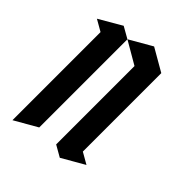

<svg xmlns="http://www.w3.org/2000/svg" viewBox="-390 -1243 1386 1386"><g transform="rotate(45 303.0 -550.0)"><path d="M-86.9 -949.2Q-57.6 -932.6 0 -899.4Q0 -599.6 0 0Q57.6 -33.2 173.8 -99.6Q173.8 -399.4 173.8 -1000Q144.5 -1016.6 85.9 -1049.8Q28.3 -1016.6 -86.9 -949.2ZM606.4 -149.4Q577.1 -166 519.5 -199.2Q519.5 -465.8 519.5 -1000Q461.9 -1033.2 346.7 -1099.6Q289.1 -1066.4 173.8 -1000Q231.4 -965.8 346.7 -899.4Q346.7 -632.8 346.7 -99.6Q375 -83 433.6 -49.8Q491.2 -83 606.4 -149.4Z"/></g></svg>

Font: DreiFraktur
Style: Regular
Weight: 400
Designer: JayCobs
Version: Version 1.2